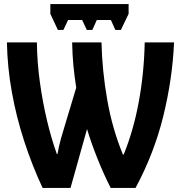

<svg xmlns="http://www.w3.org/2000/svg" viewBox="-20 -922 888 942"><path d="M611 -902V-854L573 -775H546L524 -824H455L433 -775H406L383 -824H314L291 -775H264L227 -854V-902ZM189 0Q138 -109 99 -228.5Q60 -348 38 -471Q16 -594 14 -714H161Q162 -618 175.5 -520Q189 -422 210.5 -331.5Q232 -241 259 -166H262Q268 -202 279 -241.5Q290 -281 301 -316L354 -492Q345 -549 340 -602Q335 -655 334 -714H478Q481 -576 506 -433Q531 -290 583 -164H587Q635 -282 661 -423Q687 -564 690 -714H834Q826 -534 781 -351.5Q736 -169 645 0H523Q488 -69 457.5 -145.5Q427 -222 407 -289L326 0Z"/></svg>

Font: Noto Sans Condensed
Style: Bold
Weight: 700
Width: 3
Designer: Monotype Design Team
Foundry: Monotype Imaging Inc.
Version: Version 2.013; ttfautohint (v1.8.4.7-5d5b)